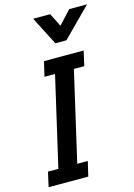

<svg xmlns="http://www.w3.org/2000/svg" viewBox="-137 -1000 750 1071"><g transform="rotate(-15 238.5 -465.0)"><path d="M235 0H6L25 -85H85L204 -601H143L163 -686H392L373 -601H313L194 -85H255ZM314 -766H250L166 -930H264L303 -853L374 -930H477Z"/></g></svg>

Font: Storia Sans SemiBold
Style: Italic
Weight: 600
Italic angle: -13°
Designer: Campivisivi
Foundry: Accademia di Belle Arti di Urbino and students of MA course of Visual design
Version: Version 60.001;May 25, 2020;FontCreator 12.0.0.2522 64-bit